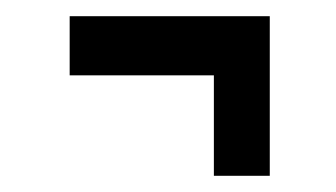

<svg xmlns="http://www.w3.org/2000/svg" viewBox="-20 -373 415 237"><path d="M244 -156V-280H66V-353H313V-156Z"/></svg>

Font: Inconsolata Condensed Medium
Style: Regular
Weight: 500
Width: 3
Monospace: yes
Designer: Raph Levien, Cyreal, Brenton Simpson
Foundry: Raph Levien, Cyreal, Google
Version: Version 3.100; ttfautohint (v1.8.4.7-5d5b)